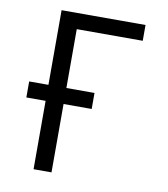

<svg xmlns="http://www.w3.org/2000/svg" viewBox="-82 -805 765 874"><g transform="rotate(10 300.0 -367.5)"><path d="M132 0V-316H43V-390H132V-735H520V-662H215V-390H345V-316H215V0Z"/></g></svg>

Font: Iosevka SS04 Extended
Style: Regular
Weight: 400
Width: 7
Monospace: yes
Designer: Belleve Invis
Foundry: Belleve Invis
Version: Version 19.0.0; ttfautohint (v1.8.4)